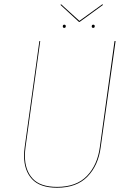

<svg xmlns="http://www.w3.org/2000/svg" viewBox="-20 -873 610 902"><path d="M453 -181Q442 -96 391 -43.5Q340 9 248 9Q168 9 130.5 -31.5Q93 -72 93 -141Q93 -161 96 -182L165 -680H169L100 -182Q97 -161 97 -141Q97 -74 133 -34.5Q169 5 248 5Q339 5 388.5 -46.5Q438 -98 449 -182L518 -680H523ZM464 -850 354 -770H351L264 -850L267 -853L353 -775L461 -853ZM275 -749Q275 -757 282 -757Q289 -757 289 -750Q289 -742 282 -742Q275 -742 275 -749ZM411 -749Q411 -757 418 -757Q425 -757 425 -750Q425 -742 418 -742Q411 -742 411 -749Z"/></svg>

Font: Fira Sans Condensed Four
Style: Italic
Weight: 100
Width: 3
Italic angle: -8°
Designer: bBox Type GmbH & Carrois Corporate GbR & Edenspiekermann AG
Foundry: bBox Type GmbH & Carrois Corporate GbR & Edenspiekermann AG
Version: Version 4.301